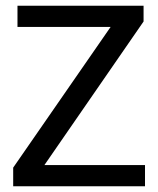

<svg xmlns="http://www.w3.org/2000/svg" viewBox="-20 -650 551 670"><path d="M481 -630V-575L135 -74H486V0H26V-65L366 -556H41V-630Z"/></svg>

Font: Mukta Vaani
Style: Regular
Weight: 400
Designer: Noopur Datye, Girish Dalvi, Yashodeep Gholap, Pallavi Karambelkar
Foundry: Ek Type
Version: Version 2.538;PS 1.000;hotconv 16.6.51;makeotf.lib2.5.65220;